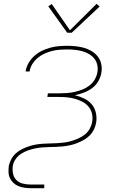

<svg xmlns="http://www.w3.org/2000/svg" viewBox="-20 -767 640 1002"><path d="M331 -596 232 -734 250 -746 345 -609 484 -747 500 -733 354 -596ZM139 215Q122 215 106 212.5Q90 210 75.5 204Q61 198 49.5 187Q38 176 31.5 162Q25 148 24.5 131.5Q24 115 26 98Q30 80 39.5 62.5Q49 45 64 32Q79 19 96.5 10.5Q114 2 132.5 -4Q151 -10 169.5 -13Q188 -16 206.5 -17Q225 -18 243.5 -18.5Q262 -19 280.5 -20Q299 -21 317.5 -23.5Q336 -26 354 -31.5Q372 -37 390 -45Q408 -53 423.5 -65.5Q439 -78 448.5 -95.5Q458 -113 461 -131Q465 -153 460 -174Q455 -195 442 -210.5Q429 -226 411 -235.5Q393 -245 372.5 -251Q352 -257 330.5 -259Q309 -261 287 -261H227L230 -280H290Q310 -280 330 -281.5Q350 -283 370 -287.5Q390 -292 409.5 -299.5Q429 -307 446 -320Q463 -333 474 -351.5Q485 -370 488 -389Q492 -409 487.5 -428.5Q483 -448 471.5 -462Q460 -476 443.5 -485.5Q427 -495 408.5 -500Q390 -505 370 -507Q350 -509 330 -509Q311 -509 291 -507.5Q271 -506 251.5 -501Q232 -496 213 -487.5Q194 -479 177.5 -465.5Q161 -452 149.5 -434Q138 -416 135 -397Q135 -396 135 -395.5Q135 -395 135 -394H114Q114 -395 114 -396Q114 -397 114 -397Q118 -419 130 -439.5Q142 -460 160 -476Q178 -492 199 -502Q220 -512 242 -518Q264 -524 286.5 -526Q309 -528 330 -528Q353 -528 376 -525.5Q399 -523 420 -517Q441 -511 459.5 -499.5Q478 -488 491 -471Q504 -454 508.5 -432Q513 -410 509 -387Q505 -364 492.5 -342.5Q480 -321 460 -306.5Q440 -292 417 -283.5Q394 -275 371 -270Q396 -264 419 -253Q442 -242 458 -223.5Q474 -205 480 -179.5Q486 -154 482 -128Q479 -110 470.5 -92Q462 -74 448 -60Q434 -46 417 -36.5Q400 -27 382 -20Q364 -13 345.5 -9Q327 -5 308.5 -3Q290 -1 271.5 -0.5Q253 0 234.5 0.5Q216 1 198 2.5Q180 4 161.5 8Q143 12 124.5 18.5Q106 25 89.5 36Q73 47 61.5 63.5Q50 80 47 98Q44 119 48 139Q52 159 65.5 172.5Q79 186 98.5 191Q118 196 139 196H211V215Z"/></svg>

Font: Iosevka SS04 Th Ex Obl
Style: Regular
Weight: 100
Width: 7
Italic angle: -9°
Monospace: yes
Designer: Belleve Invis
Foundry: Belleve Invis
Version: Version 19.0.0; ttfautohint (v1.8.4)